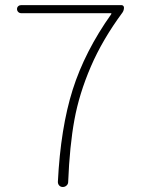

<svg xmlns="http://www.w3.org/2000/svg" viewBox="-20 -746 561 766"><path d="M252 -20.5Q252 -11.7 245.6 -5.9Q239.3 0 230.5 0Q221.7 0 216.3 -5.9Q210.9 -11.7 210.9 -20.5Q221.7 -235.4 270 -388.2Q318.4 -541 423.8 -689.5Q425.8 -693.4 421.9 -693.4H64.5Q57.6 -693.4 52.7 -698.2Q47.9 -703.1 47.9 -710Q47.9 -716.8 52.7 -721.2Q57.6 -725.6 64.5 -725.6H464.8Q468.8 -725.6 471.7 -722.7Q474.6 -719.7 474.6 -715.8Q474.6 -705.1 468.8 -696.3Q388.7 -587.9 342.3 -480Q295.9 -372.1 276.9 -268.1Q257.8 -164.1 252 -20.5Z"/></svg>

Font: Gen Jyuu Gothic ExtraLight
Style: Regular
Weight: 100
Designer: [Source Han Sans]
Ryoko NISHIZUKA  (kana & ideographs); Paul D. Hunt (Latin, Greek & Cyrillic); Wenlong ZHANG  (bopomofo
Version: Version 1.002.20150607